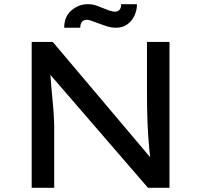

<svg xmlns="http://www.w3.org/2000/svg" viewBox="-20 -901 964 921"><path d="M132 0V-700H233L717 -127L705 -118Q700 -145 697 -176.5Q694 -208 691.5 -242.5Q689 -277 687.5 -314.5Q686 -352 685.5 -391Q685 -430 685 -470V-700H793V0H690L213 -552L220 -566Q223 -522 226 -486.5Q229 -451 232 -422Q235 -393 236.5 -369.5Q238 -346 239 -326.5Q240 -307 240 -291V0ZM537 -768Q514 -768 490.5 -775.5Q467 -783 446 -791Q429 -798 417 -802Q405 -806 395 -806Q382 -806 373.5 -796.5Q365 -787 365 -768H288Q288 -822 323 -851.5Q358 -881 402 -881Q423 -881 443 -874Q463 -867 482 -859Q496 -853 509.5 -849Q523 -845 532 -845Q546 -845 554 -855Q562 -865 561 -881H637Q637 -852 625 -826Q613 -800 590.5 -784Q568 -768 537 -768Z"/></svg>

Font: Lexend Exa
Style: Regular
Weight: 400
Designer: Bonnie Shaver-Troup, Thomas Jockin
Foundry: Lexend
Version: Version 1.007